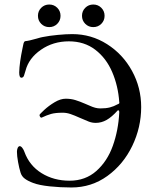

<svg xmlns="http://www.w3.org/2000/svg" viewBox="-20 -815 691 850"><path d="M55 0ZM127 -5Q105 -13 90.5 -23.5Q76 -34 71 -51Q65 -70 60 -97.5Q55 -125 55 -143Q55 -152 58 -159.5Q61 -167 67 -168Q73 -168 79 -160Q85 -152 88 -143Q110 -82 164 -48.5Q218 -15 288 -15Q358 -15 406.5 -58Q455 -101 479.5 -169.5Q504 -238 508 -317V-319Q508 -324 505.5 -326Q503 -328 501 -326Q475 -297 452 -284Q429 -271 404 -271Q388 -271 373.5 -276.5Q359 -282 332 -294Q310 -304 292.5 -310Q275 -316 258 -316Q225 -316 206 -310.5Q187 -305 166 -295L163 -294Q160 -294 157.5 -298Q155 -302 155 -306Q155 -309 175.5 -328Q196 -347 222 -362.5Q248 -378 271 -378Q294 -378 313.5 -372Q333 -366 356 -356Q362 -354 376 -347.5Q390 -341 401.5 -338Q413 -335 424 -335Q449 -335 466.5 -339.5Q484 -344 500 -353Q502 -354 504.5 -355Q507 -356 508 -358Q509 -360 508 -363Q503 -435 476.5 -496.5Q450 -558 401.5 -595Q353 -632 285 -632Q215 -632 161 -594.5Q107 -557 93 -502Q89 -487 86 -479.5Q83 -472 76 -471H75Q65 -471 65 -494Q66 -537 80 -603Q81 -606 82.5 -615Q84 -624 86.5 -628.5Q89 -633 93 -633Q107 -634 142 -644Q162 -650 169 -651Q199 -657 236 -660.5Q273 -664 300 -664Q384 -664 454 -619.5Q524 -575 564.5 -501Q605 -427 605 -341Q605 -251 565.5 -169Q526 -87 455.5 -36Q385 15 296 15Q247 15 200 10Q153 5 127 -5ZM148 -745Q148 -766 162.5 -780.5Q177 -795 198 -795Q219 -795 233.5 -780.5Q248 -766 248 -745Q248 -724 233.5 -709.5Q219 -695 198 -695Q177 -695 162.5 -709.5Q148 -724 148 -745ZM343 -745Q343 -766 357.5 -780.5Q372 -795 393 -795Q414 -795 428.5 -780.5Q443 -766 443 -745Q443 -724 428.5 -709.5Q414 -695 393 -695Q372 -695 357.5 -709.5Q343 -724 343 -745Z"/></svg>

Font: EB Garamond
Style: Regular
Weight: 400
Designer: Georg Duffner and Octavio Pardo
Foundry: Georg Duffner
Version: Version 1.000; ttfautohint (v1.6)